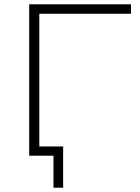

<svg xmlns="http://www.w3.org/2000/svg" viewBox="-20 -725 651 894"><path d="M229 149V0H116V-43H274V149ZM116 0V-705H590V-661H163V0Z"/></svg>

Font: Nunito Sans 10pt SemiExpanded ExtraLight
Style: Regular
Weight: 250
Width: 6
Designer: Vernon Adams
Foundry: Vernon Adams
Version: Version 3.101;gftools[0.9.27]